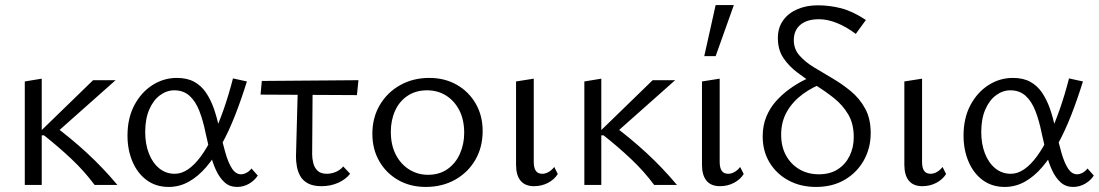

<svg xmlns="http://www.w3.org/2000/svg" viewBox="-20 -731 4344 759"><path d="M354 0Q313 -55 262 -103Q211 -151 154 -196H139V-211L348 -414H437L187 -192V-239Q258 -187 323 -127Q388 -67 444 0ZM78 0V-409L145 -420V0Z M647 8Q597 8 560.5 -18.5Q524 -45 504 -91.5Q484 -138 484 -195Q484 -264 511 -315Q538 -366 582.5 -394.5Q627 -423 679 -423Q720 -423 748 -407.5Q776 -392 794.5 -364.5Q813 -337 825.5 -301.5Q838 -266 846 -226Q859 -170 870.5 -129Q882 -88 897 -65Q912 -42 933 -42Q943 -42 954.5 -48Q966 -54 974 -65L999 -37Q987 -18 965 -5Q943 8 917 8Q888 8 868 -10Q848 -28 834 -58Q820 -88 811 -125.5Q802 -163 793 -204Q783 -254 768 -292.5Q753 -331 729 -352.5Q705 -374 669 -374Q639 -374 612.5 -354.5Q586 -335 570 -298Q554 -261 554 -209Q554 -162 568.5 -124.5Q583 -87 609.5 -65.5Q636 -44 671 -44Q698 -44 724 -62Q750 -80 774.5 -113.5Q799 -147 821.5 -194Q844 -241 864 -298Q884 -355 901 -421L956 -409Q934 -338 909.5 -275.5Q885 -213 856.5 -161Q828 -109 795.5 -71Q763 -33 726 -12.5Q689 8 647 8Z M1010 -357 1015 -411 1397 -414 1391 -355ZM1150 -111 1158 -409H1216L1214 -121Q1214 -104 1218.5 -86Q1223 -68 1235.5 -56Q1248 -44 1272 -44Q1289 -44 1306.5 -51Q1324 -58 1337 -73L1364 -44Q1347 -22 1317 -8.5Q1287 5 1251 5Q1218 5 1197.5 -6Q1177 -17 1167 -35Q1157 -53 1153.5 -73.5Q1150 -94 1150 -111Z M1663 8Q1602 8 1554.5 -19Q1507 -46 1479.5 -93.5Q1452 -141 1452 -202Q1452 -266 1481.5 -316Q1511 -366 1562 -394.5Q1613 -423 1677 -423Q1738 -423 1785.5 -396Q1833 -369 1860.5 -321.5Q1888 -274 1888 -213Q1888 -149 1859 -99Q1830 -49 1779 -20.5Q1728 8 1663 8ZM1672 -40Q1717 -40 1749 -62.5Q1781 -85 1798 -123Q1815 -161 1815 -206Q1815 -258 1795.5 -295.5Q1776 -333 1743 -353.5Q1710 -374 1668 -374Q1624 -374 1591.5 -352.5Q1559 -331 1542 -293.5Q1525 -256 1525 -210Q1525 -158 1544.5 -120Q1564 -82 1597.5 -61Q1631 -40 1672 -40Z M2091 5Q2056 5 2038 -16.5Q2020 -38 2020 -80V-409L2090 -420V-91Q2090 -68 2098 -56Q2106 -44 2124 -44Q2136 -44 2148.5 -51Q2161 -58 2171 -71L2185 -43Q2171 -21 2146 -8Q2121 5 2091 5Z M2566 0Q2525 -55 2474 -103Q2423 -151 2366 -196H2351V-211L2560 -414H2649L2399 -192V-239Q2470 -187 2535 -127Q2600 -67 2656 0ZM2290 0V-409L2357 -420V0Z M2826 5Q2791 5 2773 -16.5Q2755 -38 2755 -80V-409L2825 -420V-91Q2825 -68 2833 -56Q2841 -44 2859 -44Q2871 -44 2883.5 -51Q2896 -58 2906 -71L2920 -43Q2906 -21 2881 -8Q2856 5 2826 5ZM2764 -509 2809 -711H2881L2809 -509Z M3206 8Q3145 8 3097.5 -17.5Q3050 -43 3022.5 -88Q2995 -133 2995 -192Q2995 -235 3009.5 -270Q3024 -305 3048.5 -332Q3073 -359 3101.5 -379.5Q3130 -400 3159 -414.5Q3188 -429 3212 -437L3240 -404Q3193 -388 3153.5 -359Q3114 -330 3091 -290Q3068 -250 3068 -199Q3068 -151 3087.5 -116Q3107 -81 3140.5 -61.5Q3174 -42 3217 -42Q3261 -42 3291.5 -61.5Q3322 -81 3338.5 -114.5Q3355 -148 3355 -189Q3355 -242 3333 -279Q3311 -316 3277 -343Q3243 -370 3205 -394Q3167 -418 3133 -443.5Q3099 -469 3077 -501.5Q3055 -534 3055 -581Q3055 -621 3075.5 -650Q3096 -679 3132 -694.5Q3168 -710 3213 -710Q3259 -710 3304.5 -698.5Q3350 -687 3403 -652L3363 -597Q3326 -625 3288.5 -640Q3251 -655 3218 -655Q3170 -655 3144 -633Q3118 -611 3118 -572Q3118 -537 3140.5 -511.5Q3163 -486 3197.5 -465Q3232 -444 3270.5 -421.5Q3309 -399 3343.5 -370.5Q3378 -342 3400 -302Q3422 -262 3422 -205Q3422 -146 3395 -97.5Q3368 -49 3319.5 -20.5Q3271 8 3206 8Z M3626 5Q3591 5 3573 -16.5Q3555 -38 3555 -80V-409L3625 -420V-91Q3625 -68 3633 -56Q3641 -44 3659 -44Q3671 -44 3683.5 -51Q3696 -58 3706 -71L3720 -43Q3706 -21 3681 -8Q3656 5 3626 5Z M3952 8Q3902 8 3865.5 -18.5Q3829 -45 3809 -91.5Q3789 -138 3789 -195Q3789 -264 3816 -315Q3843 -366 3887.5 -394.5Q3932 -423 3984 -423Q4025 -423 4053 -407.5Q4081 -392 4099.5 -364.5Q4118 -337 4130.5 -301.5Q4143 -266 4151 -226Q4164 -170 4175.5 -129Q4187 -88 4202 -65Q4217 -42 4238 -42Q4248 -42 4259.5 -48Q4271 -54 4279 -65L4304 -37Q4292 -18 4270 -5Q4248 8 4222 8Q4193 8 4173 -10Q4153 -28 4139 -58Q4125 -88 4116 -125.5Q4107 -163 4098 -204Q4088 -254 4073 -292.5Q4058 -331 4034 -352.5Q4010 -374 3974 -374Q3944 -374 3917.5 -354.5Q3891 -335 3875 -298Q3859 -261 3859 -209Q3859 -162 3873.5 -124.5Q3888 -87 3914.5 -65.5Q3941 -44 3976 -44Q4003 -44 4029 -62Q4055 -80 4079.5 -113.5Q4104 -147 4126.5 -194Q4149 -241 4169 -298Q4189 -355 4206 -421L4261 -409Q4239 -338 4214.5 -275.5Q4190 -213 4161.5 -161Q4133 -109 4100.5 -71Q4068 -33 4031 -12.5Q3994 8 3952 8Z"/></svg>

Font: Ysabeau Office
Style: Regular
Weight: 400
Designer: Christian Thalmann (Catharsis Fonts)
Version: Version 2.001;gftools[0.9.30]; featfreeze: tnum,lnum,ss02